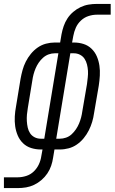

<svg xmlns="http://www.w3.org/2000/svg" viewBox="-55 -755 585 980"><path d="M-35 205V150H36Q57 150 79 143Q101 136 117.5 120Q134 104 143.5 83.5Q153 63 156 41L162 8H153Q128 8 104 0.5Q80 -7 62.5 -24Q45 -41 35.5 -63.5Q26 -86 22.5 -110.5Q19 -135 20.5 -161Q22 -187 27 -213L50 -353Q54 -375 60 -397Q66 -419 76.5 -440Q87 -461 102.5 -480Q118 -499 137.5 -512.5Q157 -526 179.5 -532Q202 -538 225 -538H252L259 -580Q263 -601 270 -621.5Q277 -642 289 -660.5Q301 -679 318.5 -694Q336 -709 356 -718.5Q376 -728 397 -731.5Q418 -735 439 -735H510V-680H439Q418 -680 396.5 -673Q375 -666 358 -650Q341 -634 332 -613.5Q323 -593 319 -571L313 -538H322Q348 -538 371.5 -530.5Q395 -523 412.5 -506Q430 -489 439.5 -466.5Q449 -444 452.5 -419.5Q456 -395 454.5 -369Q453 -343 449 -317L425 -177Q422 -155 415.5 -133Q409 -111 398.5 -90Q388 -69 372.5 -50Q357 -31 337.5 -17.5Q318 -4 295.5 2Q273 8 250 8H223L216 50Q213 71 206 91.5Q199 112 186.5 130.5Q174 149 156.5 164Q139 179 119 188.5Q99 198 78 201.5Q57 205 36 205ZM171 -47 243 -483H225Q209 -483 193.5 -477.5Q178 -472 165 -460.5Q152 -449 142.5 -435Q133 -421 126.5 -405.5Q120 -390 116 -374.5Q112 -359 110 -344L87 -204Q84 -187 82.5 -170Q81 -153 82 -136.5Q83 -120 86.5 -104Q90 -88 98.5 -75Q107 -62 121.5 -54.5Q136 -47 153 -47ZM232 -47H250Q266 -47 282 -52.5Q298 -58 310.5 -69.5Q323 -81 332.5 -95Q342 -109 348.5 -124.5Q355 -140 359 -155.5Q363 -171 365 -186L389 -326Q391 -343 393 -360Q395 -377 394 -393.5Q393 -410 389 -426Q385 -442 376.5 -455Q368 -468 353.5 -475.5Q339 -483 322 -483H304Z"/></svg>

Font: Iosevka Slab Light
Style: Italic
Weight: 300
Italic angle: -9°
Monospace: yes
Designer: Belleve Invis
Foundry: Belleve Invis
Version: Version 11.1.1; ttfautohint (v1.8.3)